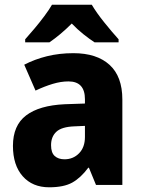

<svg xmlns="http://www.w3.org/2000/svg" viewBox="-20 -879 604 816"><path d="M292 -653Q391 -653 445.5 -603.5Q500 -554 500 -456V-93H388L358 -166H355Q323 -123 287 -103Q251 -83 189 -83Q118 -83 76.5 -130Q35 -177 35 -259Q35 -346 91 -388.5Q147 -431 255 -436L341 -439V-457Q341 -533 271 -533Q239 -533 204 -522.5Q169 -512 131 -494L83 -604Q127 -627 179.5 -640Q232 -653 292 -653ZM296 -342Q242 -340 219.5 -319Q197 -298 197 -262Q197 -230 212.5 -216Q228 -202 254 -202Q291 -202 316 -227.5Q341 -253 341 -297V-344ZM370 -859Q390 -825 423 -784Q456 -743 484 -712V-699H382Q359 -714 334 -734Q309 -754 285 -779Q260 -754 236 -734Q212 -714 190 -699H87V-712Q104 -731 126 -757Q148 -783 168.5 -810.5Q189 -838 201 -859Z"/></svg>

Font: Noto Sans Telugu UI SemiCondensed ExtraBold
Style: Regular
Weight: 800
Width: 4
Designer: Jelle Bosma - Monotype Design Team
Foundry: Monotype Imaging Inc.
Version: Version 2.005; ttfautohint (v1.8.4.7-5d5b)